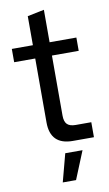

<svg xmlns="http://www.w3.org/2000/svg" viewBox="-98 -744 567 996"><g transform="rotate(-10 185.0 -246.5)"><path d="M238 0Q179 0 149.5 -29.5Q120 -59 120 -118V-455H9V-525H120V-678L208 -696V-525H349V-455H208V-139Q208 -107 222 -93Q236 -79 267 -79H349V0ZM149 203 188 56H279L219 203Z"/></g></svg>

Font: Mona Sans Expanded
Style: Regular
Weight: 400
Width: 7
Designer: Deni Anggara
Foundry: GitHub
Version: Version 2.000